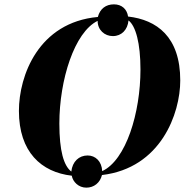

<svg xmlns="http://www.w3.org/2000/svg" viewBox="-20 -799 877 883"><path d="M377 64C412 64 440 42 449 6C720 -26 809 -277 809 -429C809 -631 700 -708 569 -723C564 -757 540 -779 504 -779C467 -779 440 -759 430 -721C157 -696 67 -451 67 -289C67 -100 170 -7 310 9C315 37 341 64 377 64ZM308 -10C273 -37 253 -105 253 -231C253 -431 322 -651 429 -703C429 -661 461 -633 499 -633C539 -633 567 -662 571 -705C604 -680 626 -601 626 -479C626 -281 560 -63 450 -12C448 -57 419 -84 383 -84C343 -84 313 -56 308 -10Z"/></svg>

Font: Noto Serif Display ExtraBold
Style: Italic
Weight: 800
Italic angle: -12°
Designer: Monotype Design Team
Foundry: Monotype Imaging Inc.
Version: Version 2.009